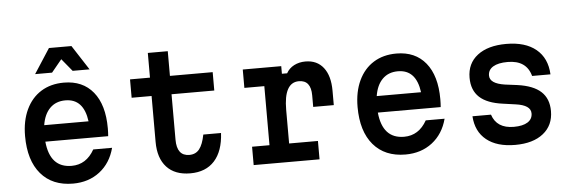

<svg xmlns="http://www.w3.org/2000/svg" viewBox="-53 -1019 3605 1208"><g transform="rotate(-5 1750.0 -414.5)"><path d="M628 -186Q603 -91 533 -37Q463 17 364 17Q234 17 161.5 -68Q89 -153 89 -307Q89 -403 122.5 -474Q156 -545 217 -583Q278 -621 361 -621Q480 -621 546 -540Q612 -459 612 -311Q612 -298 611.5 -285.5Q611 -273 610 -261H213Q229 -95 365 -95Q458 -95 509 -186ZM361 -509Q301 -509 263.5 -471.5Q226 -434 215 -365H495Q476 -509 361 -509ZM186 -690 287 -846H429L530 -690H423L358 -769L293 -690Z M1030 -761V-605H1300V-489H1030V-202Q1030 -99 1109 -99Q1149 -99 1172 -128Q1195 -157 1207 -219H1319Q1313 -105 1258 -44Q1203 17 1105 17Q1008 17 956 -39.5Q904 -96 904 -199V-489H778V-605H904V-761Z M1490 -605H1733V-557H1766Q1783 -588 1815 -604.5Q1847 -621 1887 -621Q1960 -621 2000.5 -569Q2041 -517 2041 -423V-332H1911V-405Q1911 -501 1835 -501Q1740 -501 1740 -328V-116H1922V0H1506V-116H1616V-489H1490Z M2728 -186Q2703 -91 2633 -37Q2563 17 2464 17Q2334 17 2261.5 -68Q2189 -153 2189 -307Q2189 -403 2222.5 -474Q2256 -545 2317 -583Q2378 -621 2461 -621Q2580 -621 2646 -540Q2712 -459 2712 -311Q2712 -298 2711.5 -285.5Q2711 -273 2710 -261H2313Q2329 -95 2465 -95Q2558 -95 2609 -186ZM2461 -509Q2401 -509 2363.5 -471.5Q2326 -434 2315 -365H2595Q2576 -509 2461 -509Z M3021 -186Q3050 -97 3158 -97Q3215 -97 3245.5 -116.5Q3276 -136 3276 -172Q3276 -224 3181 -237L3103 -248Q3003 -261 2955 -305.5Q2907 -350 2907 -429Q2907 -519 2973 -570Q3039 -621 3155 -621Q3275 -621 3343 -565Q3411 -509 3416 -406H3300Q3273 -507 3154 -507Q3094 -507 3062 -487.5Q3030 -468 3030 -432Q3030 -381 3125 -367L3203 -357Q3303 -343 3351 -298.5Q3399 -254 3399 -176Q3399 -86 3334.5 -34.5Q3270 17 3157 17Q3042 17 2976 -36Q2910 -89 2904 -186Z"/></g></svg>

Font: Martian Mono Medium
Style: Regular
Weight: 500
Monospace: yes
Designer: Roman Shamin
Foundry: Evil Martians
Version: Version 1.000; ttfautohint (v1.8.4.7-5d5b)